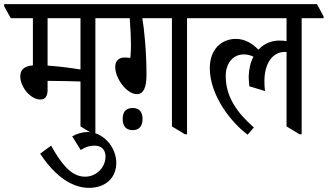

<svg xmlns="http://www.w3.org/2000/svg" viewBox="-57 -643 1584 928"><path d="M138 -162C163 -162 173 -180 173 -208V-252C178 -252 183 -252 188 -252C241 -252 301 -250 332 -249V-32L395 6H404V-555H511V-564L478 -623H-37V-613L-5 -555H102V-327C64 -324 41 -309 41 -274C41 -222 91 -162 138 -162ZM173 -326V-555H332V-307C291 -314 230 -322 173 -326Z M373 265C452 265 505 218 505 144C505 110 492 76 471 49C445 17 408 -5 368 -5C341 -5 315 3 292 16L333 82C360 65 379 61 400 61C434 61 453 81 453 114C453 164 411 211 354 211C284 211 235 141 190 61L137 100C194 186 275 265 373 265Z M605 -188C635 -188 651 -217 651 -281C651 -394 640 -502 631 -555H774V-32L837 6H847V-555H953V-564L921 -623H436V-613L468 -555H570C574 -499 576 -460 576 -426C576 -410 575 -380 573 -363C566 -364 556 -365 545 -365C516 -365 500 -348 500 -319C500 -264 555 -188 605 -188ZM585 -14C615 -14 632 -33 632 -68C632 -102 616 -121 585 -121C552 -121 536 -103 536 -68C536 -32 553 -14 585 -14Z M1140 8 1170 -27C1090 -97 1034 -174 1034 -275C1034 -342 1073 -380 1121 -380C1139 -380 1154 -376 1168 -369C1154 -343 1146 -310 1145 -272C1146 -255 1146 -246 1148 -226L1224 -203C1222 -216 1221 -230 1221 -251C1221 -332 1257 -392 1320 -392C1323 -392 1326 -392 1328 -392V-32L1391 6H1401V-555H1507V-564L1475 -623H879V-613L911 -555H1328V-444C1319 -446 1307 -447 1293 -447C1255 -447 1219 -432 1192 -403C1163 -432 1128 -455 1083 -455C1014 -455 957 -405 957 -314C957 -178 1065 -47 1140 8Z"/></svg>

Font: Noto Serif Devanagari Condensed
Style: Regular
Weight: 400
Width: 3
Designer: Universal Thirst, Indian Type Foundry and the Monotype Design Team
Foundry: Monotype Imaging Inc.
Version: Version 2.004